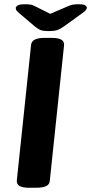

<svg xmlns="http://www.w3.org/2000/svg" viewBox="-20 -880 428 902"><path d="M115 2Q56 2 59 -32L126 -669Q129 -702 189 -702H224Q284 -702 281 -668L214 -31Q213 -14 197.5 -6Q182 2 150 2ZM350 -860Q374 -860 381 -854.5Q388 -849 388 -844Q388 -839 384 -833.5Q380 -828 369 -820L282 -757Q264 -744 249.5 -739Q235 -734 209 -734Q180 -734 167.5 -740Q155 -746 141 -758L68 -820Q57 -830 55.5 -834.5Q54 -839 54 -843Q54 -848 62.5 -854Q71 -860 96 -860Q113 -860 123 -858.5Q133 -857 142 -852L216 -815L293 -848Q310 -856 321.5 -858Q333 -860 350 -860Z"/></svg>

Font: Asap Expanded Expanded Regular
Style: Bold Italic
Weight: 700
Width: 7
Italic angle: -6°
Designer: Pablo Cosgaya
Foundry: Omnibus-Type
Version: Version 3.001; ttfautohint (v1.8.4.7-5d5b)